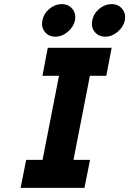

<svg xmlns="http://www.w3.org/2000/svg" viewBox="-20 -912 627 932"><path d="M164 -20 289 -660H439L314 -20ZM80 0 107 -136H417L390 0ZM186 -544 212 -680H522L496 -544ZM491 -734Q458 -734 439.5 -757.5Q421 -781 428 -813Q434 -846 461.5 -869Q489 -892 522 -892Q554 -892 573 -869Q592 -846 586 -813Q579 -781 551 -757.5Q523 -734 491 -734ZM249 -734Q216 -734 197.5 -757.5Q179 -781 186 -813Q192 -846 219.5 -869Q247 -892 280 -892Q312 -892 331 -869Q350 -846 344 -813Q337 -781 309 -757.5Q281 -734 249 -734Z"/></svg>

Font: Teachers
Style: Italic
Weight: 400
Italic angle: -11°
Designer: Alfredo Marco Pradil, Chank Diesel
Version: Version 1.001